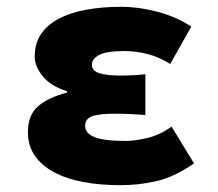

<svg xmlns="http://www.w3.org/2000/svg" viewBox="-20 -532 640 564"><path d="M334 12Q274 12 224 2.5Q174 -7 138 -26.5Q102 -46 82 -75Q62 -104 62 -144Q62 -194 92 -220Q122 -246 177 -260V-264Q129 -279 105.5 -308Q82 -337 82 -366Q82 -405 101 -432.5Q120 -460 153.5 -477.5Q187 -495 233.5 -503.5Q280 -512 336 -512Q388 -512 442.5 -497.5Q497 -483 542 -454L480 -344Q449 -364 414.5 -373Q380 -382 346 -382Q292 -382 271 -370.5Q250 -359 250 -342Q250 -324 272 -317Q294 -310 334 -310Q351 -310 370.5 -311Q390 -312 407 -314V-194Q385 -196 362 -197Q339 -198 318 -198Q271 -198 250.5 -190.5Q230 -183 230 -162Q230 -141 257 -129.5Q284 -118 350 -118Q375 -118 412 -126.5Q449 -135 484 -160L550 -52Q492 -12 440 0Q388 12 334 12Z"/></svg>

Font: Source Code Pro Black
Style: Regular
Weight: 900
Monospace: yes
Designer: Paul D. Hunt, Teo Tuominen
Foundry: Adobe Systems Incorporated
Version: Version 2.030;PS 1.000;hotconv 16.6.51;makeotf.lib2.5.65220